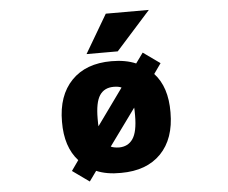

<svg xmlns="http://www.w3.org/2000/svg" viewBox="-55 -831 1110 933"><g transform="rotate(-5 500.0 -364.0)"><path d="M411.1 -224.6 539.1 -402.3Q525.4 -409.2 501 -409.2Q455.1 -409.2 432.6 -375Q410.2 -340.8 410.2 -261.7Q410.2 -230.5 411.1 -224.6ZM461.9 -121.1Q475.6 -114.3 501 -113.3Q545.9 -113.3 569.3 -147.5Q592.8 -181.6 592.8 -261.7Q592.8 -292 591.8 -299.8ZM380.9 -9.8 345.7 39.1 263.7 -19.5 298.8 -69.3Q235.4 -138.7 236.3 -261.7Q236.3 -389.6 306.2 -461.9Q376 -534.2 501 -534.2Q570.3 -534.2 620.1 -512.7L656.2 -562.5L738.3 -503.9L703.1 -454.1Q766.6 -385.7 765.6 -261.7Q765.6 -132.8 695.8 -61Q626 10.7 501 10.7Q431.6 11.7 380.9 -9.8ZM383.8 -579.1 494.1 -766.6H704.1L536.1 -579.1Z"/></g></svg>

Font: GenEi Gothic M Heavy
Style: Regular
Weight: 800
Designer: o_tamon (Modified); [Source Han Sans]
Ryoko NISHIZUKA  (kana & ideographs); Paul D. Hunt (Latin, Greek & Cyrillic); Wenl
Version: Version 1.1a;Original Version 1.004